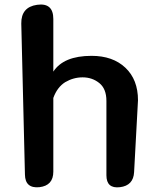

<svg xmlns="http://www.w3.org/2000/svg" viewBox="-20 -811 692 839"><path d="M445 -370Q445 -423 414 -448Q383 -473 341 -473Q301 -473 265 -452Q230 -430 213 -383V-61Q213 0 152 7Q90 13 89 -48L73 -708Q72 -780 142 -790Q213 -800 213 -728V-498Q258 -567 380 -567Q473 -567 528 -515Q583 -463 583 -373L566 -59Q563 0 504 7Q445 14 445 -45Z"/></svg>

Font: s+UCsàWOS
Style: Regular
Weight: 400
Designer: FontworksQlS√∏0¬ü¬ôs√†OS¬àe[W\~√Ñ: ZERO[P0e√∂QI¬ä0¬ÉFSW0¬ò¬ëQ√°0R¬ûO0Little White Dog0YHv}N_0^_qMagmeta0v
Version: Version 1.000; 20230222